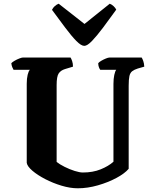

<svg xmlns="http://www.w3.org/2000/svg" viewBox="-20 -1014 824 1034"><path d="M399 0Q358 0 311.5 -14Q265 -28 223.5 -49.5Q182 -71 154.5 -94.5Q127 -118 124 -137V-563Q124 -591 129 -611.5Q134 -632 141 -638H53Q50 -643 46 -652.5Q42 -662 41 -674Q47 -680 59 -687Q71 -694 84 -699Q97 -704 102 -704H360Q364 -698 368.5 -685Q373 -672 373 -655L330 -642Q307 -635 296 -618.5Q285 -602 285 -556V-142Q301 -129 328 -115.5Q355 -102 382 -93.5Q409 -85 426 -85Q480 -85 522 -102Q564 -119 591 -143V-562Q591 -590 595.5 -610.5Q600 -631 606 -638H520Q516 -643 512.5 -652.5Q509 -662 509 -674Q514 -680 526 -687Q538 -694 550.5 -699Q563 -704 569 -704H743Q747 -698 751.5 -685.5Q756 -673 757 -655L722 -645Q703 -639 692 -630.5Q681 -622 677 -604.5Q673 -587 673 -552V-105Q652 -80 607.5 -56Q563 -32 507.5 -16Q452 0 399 0ZM434 -767Q417 -767 391 -793.5Q365 -820 332 -864Q299 -908 260 -961Q265 -972 275 -981Q285 -990 296 -994L435 -885L571 -994Q582 -990 592 -980.5Q602 -971 606 -962Q568 -909 534.5 -864.5Q501 -820 475.5 -793.5Q450 -767 434 -767Z"/></svg>

Font: Texturina ExtraBold
Style: Regular
Weight: 800
Designer: Guillermo Torres Carreño
Foundry: Omnibus-Type
Version: Version 1.002; ttfautohint (v1.8.3)